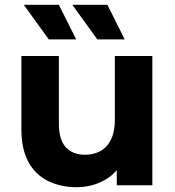

<svg xmlns="http://www.w3.org/2000/svg" viewBox="-20 -771 727 799"><path d="M299 8Q232 8 179.5 -18Q127 -44 98 -97.5Q69 -151 69 -234V-538H225V-257Q225 -190 253.5 -158.5Q282 -127 334 -127Q370 -127 398 -142.5Q426 -158 442 -190.5Q458 -223 458 -272V-538H614V0H466V-148L493 -105Q466 -49 413.5 -20.5Q361 8 299 8ZM385 -607 281 -751H427L499 -607ZM183 -607 79 -751H225L297 -607Z"/></svg>

Font: MOST Montserrat
Style: Bold
Weight: 700
Designer: Julieta Ulanovsky
Foundry: Julieta Ulanovsky
Version: Version 8.000;March 11, 2024;FontCreator 15.0.0.2926 64-bit